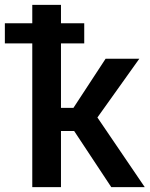

<svg xmlns="http://www.w3.org/2000/svg" viewBox="-60 -770 616 790"><path d="M397.9 0H535.6L340.8 -286.6L513.2 -528.3H374.5L242.2 -326.2H190.9V-591.3H286.6V-674.3H190.9V-750H72.8V-674.3H-40V-591.3H72.8V0H190.9V-231H245.1Z"/></svg>

Font: Roboto Medium
Style: Regular
Weight: 500
Designer: Google
Version: Version 2.137; 2017